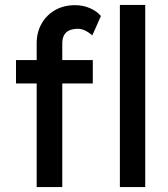

<svg xmlns="http://www.w3.org/2000/svg" viewBox="-20 -760 684 780"><path d="M129 -584Q129 -629 149 -664Q169 -699 204 -719Q239 -739 285 -739Q317 -739 345 -727Q373 -715 390 -695L355 -616Q342 -628 326.5 -635.5Q311 -643 297 -643Q276 -643 261.5 -636.5Q247 -630 240 -616.5Q233 -603 233 -584V0H181Q168 0 155 0Q142 0 129 0ZM45 -421V-516H357V-421ZM467 0V-740H570V0Z"/></svg>

Font: Mach
Style: Regular
Weight: 400
Version: Version 1.002